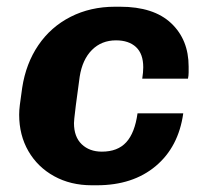

<svg xmlns="http://www.w3.org/2000/svg" viewBox="-20 -541 640 571"><path d="M253 10Q190 10 141 -17Q92 -44 64.5 -91.5Q37 -139 37 -200Q37 -213 39 -229Q41 -245 46 -280Q57 -352 94 -406.5Q131 -461 190 -491Q249 -521 322 -521H337Q437 -521 489 -472Q541 -423 541 -343Q541 -335 541 -325.5Q541 -316 539 -307H403Q406 -326 406 -341Q406 -381 384.5 -401Q363 -421 325 -421Q282 -421 253.5 -392.5Q225 -364 217 -313Q209 -256 205.5 -227.5Q202 -199 201 -189Q200 -179 200 -175Q200 -134 223 -112Q246 -90 283 -90Q330 -90 355.5 -118Q381 -146 389 -204H525Q511 -104 443 -47Q375 10 268 10Z"/></svg>

Font: Chivo Mono
Style: Bold Italic
Weight: 700
Italic angle: -8.05°
Monospace: yes
Version: Version 1.008